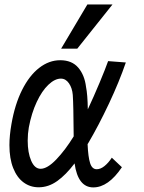

<svg xmlns="http://www.w3.org/2000/svg" viewBox="-20 -829 640 856"><path d="M22 -182Q22 -224.5 31 -275.5Q46 -363 78.2 -427.5Q110.5 -492 154.5 -526.2Q198.5 -560.5 248.5 -560.5Q300.5 -560.5 328.8 -527.5Q357 -494.5 363.5 -442Q370.5 -407.5 371.5 -341.5Q397.5 -397 423.8 -459.8Q450 -522.5 462 -556.5L541 -550.5Q512 -465.5 465.8 -367.2Q419.5 -269 373.5 -191L370.5 -186.5Q373 -128.5 381.8 -101.5Q390.5 -74.5 411 -74.5Q428.5 -74.5 446 -88.8Q463.5 -103 478.5 -126L523.5 -83.5Q463 6.5 396 6.5Q327.5 6.5 312.5 -100.5Q274 -49.5 235 -21.8Q196 6 152.5 6Q114.5 6 85 -15.8Q55.5 -37.5 38.8 -79.8Q22 -122 22 -182ZM252.5 -612 369.5 -809H481.5L324.5 -612ZM103.5 -202Q103.5 -148.5 119 -112.5Q134.5 -76.5 161 -76.5Q191 -76.5 231 -118.2Q271 -160 308.5 -221Q307.5 -363 304.5 -405.5Q302 -436.5 287.5 -457.5Q273 -478.5 251.5 -478.5Q224.5 -478.5 195.8 -451.2Q167 -424 143.8 -374.5Q120.5 -325 108.5 -261Q103.5 -232.5 103.5 -202Z"/></svg>

Font: JuliaMono Italic
Style: Regular
Weight: 400
Italic angle: -9°
Monospace: yes
Designer: cormullion
Foundry: corm
Version: Version 0.049; ttfautohint (v1.8.4)